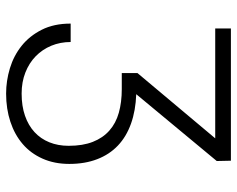

<svg xmlns="http://www.w3.org/2000/svg" viewBox="-92 -476 761 616"><g transform="rotate(90 288.0 -167.5)"><path d="M423.3 -478H70.8V-528.3H495.1L496.1 -482.9L281.7 -224.6Q334.5 -222.7 376.2 -207.8Q418 -192.9 446.5 -165.8Q475.1 -138.7 490.2 -99.4Q505.4 -60.1 505.4 -9.8Q505.4 38.1 488.5 75.9Q471.7 113.8 441.7 139.6Q411.6 165.5 370.1 179.2Q328.6 192.9 279.8 192.9Q238.8 192.9 198.5 180.7Q158.2 168.5 126.5 143.1Q94.7 117.7 75 78.6Q55.2 39.6 55.2 -14.2H114.3Q114.3 19 126.2 47.9Q138.2 76.7 159.9 97.9Q181.6 119.1 212.2 131.1Q242.7 143.1 279.8 143.1Q319.8 143.1 350.8 132.3Q381.8 121.6 403.3 101.8Q424.8 82 436 54.2Q447.3 26.4 447.3 -7.8Q447.3 -53.2 434.6 -85.4Q421.9 -117.7 398.4 -138.4Q375 -159.2 341.3 -168.7Q307.6 -178.2 265.6 -178.2H213.9V-228.5Z"/></g></svg>

Font: Melbourne
Style: Light
Weight: 300
Designer: Google
Version: Version 2.000980; 2014